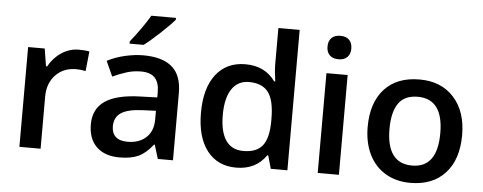

<svg xmlns="http://www.w3.org/2000/svg" viewBox="-51 -895 2605 1035"><g transform="rotate(5 1252.0 -378.0)"><path d="M356 -549.8Q390.6 -549.8 413.1 -544.9L401.9 -438Q377.4 -443.8 351.1 -443.8Q282.2 -443.8 239.5 -398.9Q196.8 -354 196.8 -282.2V0H82V-540H171.9L187 -444.8H192.9Q219.7 -493.2 262.9 -521.5Q306.2 -549.8 356 -549.8Z M831.1 0 808.1 -75.2H804.2Q765.1 -25.9 725.6 -8.1Q686 9.8 624 9.8Q544.4 9.8 499.8 -33.2Q455.1 -76.2 455.1 -154.8Q455.1 -238.3 517.1 -280.8Q579.1 -323.2 706.1 -327.1L799.3 -330.1V-358.9Q799.3 -410.6 775.1 -436.3Q751 -461.9 700.2 -461.9Q658.7 -461.9 620.6 -449.7Q582.5 -437.5 547.4 -420.9L510.3 -502.9Q554.2 -525.9 606.4 -537.8Q658.7 -549.8 705.1 -549.8Q808.1 -549.8 860.6 -504.9Q913.1 -460 913.1 -363.8V0ZM660.2 -78.1Q722.7 -78.1 760.5 -113Q798.3 -147.9 798.3 -210.9V-257.8L729 -254.9Q647.9 -252 611.1 -227.8Q574.2 -203.6 574.2 -153.8Q574.2 -117.7 595.7 -97.9Q617.2 -78.1 660.2 -78.1ZM625 -606V-618.2Q652.8 -652.3 682.4 -694.3Q711.9 -736.3 729 -766.1H862.3V-755.9Q836.9 -726.1 786.4 -679Q735.8 -631.8 701.2 -606Z M1255.4 9.8Q1154.3 9.8 1097.7 -63.5Q1041 -136.7 1041 -269Q1041 -401.9 1098.4 -475.8Q1155.8 -549.8 1257.3 -549.8Q1363.8 -549.8 1419.4 -471.2H1425.3Q1417 -529.3 1417 -563V-759.8H1532.2V0H1442.4L1422.4 -70.8H1417Q1361.8 9.8 1255.4 9.8ZM1286.1 -83Q1356.9 -83 1389.2 -122.8Q1421.4 -162.6 1422.4 -252V-268.1Q1422.4 -370.1 1389.2 -413.1Q1356 -456.1 1285.2 -456.1Q1224.6 -456.1 1191.9 -407Q1159.2 -357.9 1159.2 -267.1Q1159.2 -177.2 1190.9 -130.1Q1222.7 -83 1286.1 -83Z M1811 0H1696.3V-540H1811ZM1689.5 -683.1Q1689.5 -713.9 1706.3 -730.5Q1723.1 -747.1 1754.4 -747.1Q1784.7 -747.1 1801.5 -730.5Q1818.4 -713.9 1818.4 -683.1Q1818.4 -653.8 1801.5 -637Q1784.7 -620.1 1754.4 -620.1Q1723.1 -620.1 1706.3 -637Q1689.5 -653.8 1689.5 -683.1Z M2454.1 -271Q2454.1 -138.7 2386.2 -64.5Q2318.4 9.8 2197.3 9.8Q2121.6 9.8 2063.5 -24.4Q2005.4 -58.6 1974.1 -122.6Q1942.9 -186.5 1942.9 -271Q1942.9 -402.3 2010.3 -476.1Q2077.6 -549.8 2200.2 -549.8Q2317.4 -549.8 2385.7 -474.4Q2454.1 -398.9 2454.1 -271ZM2061 -271Q2061 -84 2199.2 -84Q2335.9 -84 2335.9 -271Q2335.9 -456.1 2198.2 -456.1Q2126 -456.1 2093.5 -408.2Q2061 -360.4 2061 -271Z"/></g></svg>

Font: f1_52653          
Style: Regular
Weight: 600
Foundry: Ascender Corporation
Version: Version 1.10